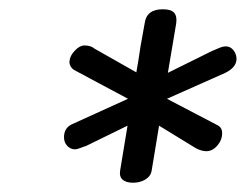

<svg xmlns="http://www.w3.org/2000/svg" viewBox="-20 -709 540 414"><path d="M490 -582Q490 -564 466 -552L340 -496L449 -439Q459 -434 459 -422Q459 -407 448.5 -395Q438 -383 425 -383Q415 -383 403 -389L323 -438L307 -341Q305 -329 293.5 -322Q282 -315 267 -315Q252 -315 244.5 -321.5Q237 -328 239 -341L255 -438L165 -394Q161 -393 153.5 -390Q146 -387 142 -387Q132 -387 125 -394.5Q118 -402 118 -413Q118 -433 135 -441L256 -496L140 -558Q135 -561 132 -566.5Q129 -572 130 -578Q131 -589 141.5 -600Q152 -611 162 -611Q176 -611 184 -604L274 -553Q276 -565 278.5 -579.5Q281 -594 283 -609L292 -659Q296 -689 331 -689Q349 -689 355.5 -681.5Q362 -674 360 -659L342 -552L437 -599Q440 -600 450 -604.5Q460 -609 467 -609Q477 -609 483.5 -600.5Q490 -592 490 -582Z"/></svg>

Font: Mali Medium
Style: Italic
Weight: 500
Italic angle: -10°
Version: Version 1.000; ttfautohint (v1.6)